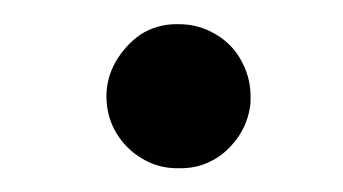

<svg xmlns="http://www.w3.org/2000/svg" viewBox="-20 -431 289 162"><path d="M128.9 -410.6Q112.3 -410.6 98.6 -401.9Q85.9 -393.1 77.6 -378.9Q69.8 -365.2 69.8 -349.6Q69.8 -333 78.1 -318.8Q86.4 -305.2 99.6 -297.4Q112.3 -289.6 127.4 -289.1Q128.9 -289.1 130.4 -289.1Q145.5 -288.6 157.7 -294.9Q169.4 -300.3 179.2 -313Q189.9 -327.1 191.4 -344.7Q191.4 -347.2 191.4 -349.6Q191.4 -364.7 184.6 -377.9Q176.8 -393.6 161.6 -402.3Q147.5 -410.6 130.9 -410.6Q129.9 -410.6 128.9 -410.6Z"/></svg>

Font: Comic Relief
Style: Regular
Weight: 400
Designer: Jeff Davis
Foundry: Loudifier
Version: Version 1.200; ttfautohint (v1.8.4.7-5d5b)